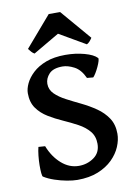

<svg xmlns="http://www.w3.org/2000/svg" viewBox="-94 -913 702 988"><g transform="rotate(-10 256.5 -419.0)"><path d="M229.5 14.6Q206.5 14.6 174.8 8.8Q143.1 2.9 111.3 -7.8Q79.6 -18.6 56.6 -33.2Q53.2 -35.2 51.5 -52Q49.8 -68.8 50 -93.5Q50.3 -118.2 53 -143.6Q55.7 -168.9 60.5 -187.5L95.2 -185.1Q117.7 -127.4 158.7 -91.3Q199.7 -55.2 249.5 -55.2Q293.5 -55.2 328.1 -79.8Q362.8 -104.5 362.8 -150.9Q362.8 -190.4 340.6 -216.8Q318.4 -243.2 283.2 -262.2Q248 -281.2 208.7 -298.6Q169.4 -315.9 134.3 -337.4Q99.1 -358.9 76.9 -390.1Q54.7 -421.4 54.7 -468.8Q54.7 -491.7 67.6 -519.3Q80.6 -546.9 107.7 -572.3Q134.8 -597.7 177.2 -613.8Q219.7 -629.9 278.8 -629.9Q331.5 -629.9 377.9 -617.2Q424.3 -604.5 442.4 -585Q445.8 -582 442.1 -569.3Q438.5 -556.6 430.9 -540.3Q423.3 -523.9 414.8 -510Q406.2 -496.1 400.4 -490.7L368.2 -493.7Q347.2 -539.6 314.5 -556.6Q281.7 -573.7 253.9 -573.7Q205.1 -573.7 183.6 -550.3Q162.1 -526.9 162.1 -499Q162.1 -468.3 184.6 -446Q207 -423.8 242.4 -405.3Q277.8 -386.7 317.4 -367.7Q356.9 -348.6 392.3 -324.2Q427.7 -299.8 450.2 -266.1Q472.7 -232.4 472.7 -184.1Q472.7 -151.4 458 -116.7Q443.4 -82 413.3 -52.2Q383.3 -22.5 337.4 -3.9Q291.5 14.6 229.5 14.6ZM124.5 -664.1Q116.7 -668 109.4 -676Q102.1 -684.1 95.2 -693.4L231.4 -851.6H291L426.3 -693.4Q420.4 -684.1 413.3 -676Q406.2 -668 397.9 -664.1L260.7 -743.7Z"/></g></svg>

Font: David Libre
Style: Bold
Weight: 700
Designer: Ismar David, J. Victor Gaultney, Annie Olsen and Meir Sadan
Foundry: Monotype Imaging Inc. & SIL International
Version: Version 1.100; ttfautohint (v1.8.4.7-5d5b)